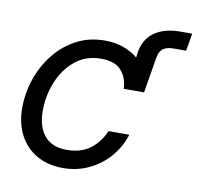

<svg xmlns="http://www.w3.org/2000/svg" viewBox="-73 -691 802 779"><g transform="rotate(10 328.5 -302.0)"><path d="M234.9 11.7Q172.4 11.7 126.2 -14.9Q80.1 -41.5 55.2 -89.4Q30.3 -137.2 30.3 -200.7Q30.3 -261.2 50 -319.3Q69.8 -377.4 107.2 -424.6Q144.5 -471.7 196.8 -499.5Q249 -527.3 314 -527.3Q355.5 -527.3 390.1 -515.1Q424.8 -502.9 450.2 -481.4L451.7 -495.1Q458.5 -554.7 499.5 -585.4Q540.5 -616.2 608.4 -616.2H657.2L645 -543.9H596.2Q564.9 -543.9 550 -532.5Q535.2 -521 530.8 -495.1L506.3 -347.7H422.4Q420.9 -393.1 394.8 -422.6Q368.7 -452.1 311.5 -452.1Q249 -452.1 204.8 -415.8Q160.6 -379.4 137.5 -322.3Q114.3 -265.1 114.3 -202.6Q114.3 -138.2 145.3 -100.8Q176.3 -63.5 237.3 -63.5Q295.4 -63.5 333.5 -92Q371.6 -120.6 391.6 -168H477.1Q461.4 -117.2 426.5 -76.4Q391.6 -35.6 342.3 -12Q293 11.7 234.9 11.7Z"/></g></svg>

Font: Inter Display
Style: Italic
Weight: 400
Italic angle: -9.39999°
Designer: Rasmus Andersson
Foundry: rsms
Version: Version 4.000;git-a52131595